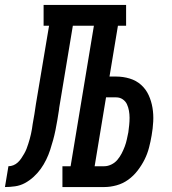

<svg xmlns="http://www.w3.org/2000/svg" viewBox="-76 -755 696 775"><path d="M-56 0 -42 -84Q-32 -84 -22 -88Q-12 -92 -4 -99.5Q4 -107 10 -116Q16 -125 21.5 -134.5Q27 -144 31 -154Q35 -164 38 -174Q41 -184 44 -194Q47 -204 49 -214Q51 -224 53 -234.5Q55 -245 56 -255Q60 -275 63 -295Q66 -315 69 -335L122 -651H100V-735H433V-651H400L366 -446H393Q421 -446 447.5 -438Q474 -430 493.5 -412.5Q513 -395 524 -371Q535 -347 539.5 -320Q544 -293 542.5 -264.5Q541 -236 536 -208Q532 -184 525.5 -159Q519 -134 507.5 -111Q496 -88 479.5 -66.5Q463 -45 441.5 -29.5Q420 -14 394.5 -7Q369 0 345 0H176V-84H209L303 -651H218L163 -320Q163 -317 162.5 -315Q162 -313 162 -311Q159 -291 155.5 -270.5Q152 -250 148 -230Q144 -210 138.5 -190Q133 -170 126.5 -150Q120 -130 110.5 -110.5Q101 -91 88.5 -73.5Q76 -56 59.5 -41Q43 -26 24.5 -16Q6 -6 -15 -3Q-36 0 -56 0ZM345 -84Q359 -84 373.5 -91Q388 -98 398 -110Q408 -122 415 -135.5Q422 -149 427.5 -163.5Q433 -178 436 -192.5Q439 -207 442 -221Q444 -236 445.5 -250.5Q447 -265 447 -279.5Q447 -294 444.5 -308Q442 -322 436.5 -334Q431 -346 419.5 -354Q408 -362 393 -362H352L306 -84Z"/></svg>

Font: Iosevka Curly Slab MdExObl
Style: Regular
Weight: 500
Width: 7
Italic angle: -9°
Monospace: yes
Designer: Belleve Invis
Foundry: Belleve Invis
Version: Version 11.1.0; ttfautohint (v1.8.3)